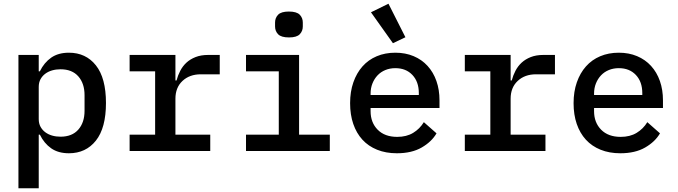

<svg xmlns="http://www.w3.org/2000/svg" viewBox="-20 -811 3640 1031"><path d="M79 -516H188V-428H194Q217 -475 255 -501.5Q293 -528 350 -528Q441 -528 495 -460Q549 -392 549 -258Q549 -124 495 -56Q441 12 350 12Q293 12 255 -14.5Q217 -41 194 -88H188V200H79ZM305 -77Q367 -77 400.5 -115Q434 -153 434 -216V-300Q434 -363 400.5 -401Q367 -439 305 -439Q281 -439 260 -433Q239 -427 223 -415Q207 -403 197.5 -385.5Q188 -368 188 -344V-172Q188 -148 197.5 -130.5Q207 -113 223 -101Q239 -89 260 -83Q281 -77 305 -77Z M676 -88H813V-428H676V-516H922V-379H928Q935 -406 948 -431Q961 -456 981 -474.5Q1001 -493 1030 -504.5Q1059 -516 1098 -516H1160V-412H1058Q998 -412 960 -376.5Q922 -341 922 -281V-88H1109V0H676Z M1532 -610Q1490 -610 1473.5 -627Q1457 -644 1457 -669V-690Q1457 -715 1473.5 -732Q1490 -749 1531 -749Q1573 -749 1589.5 -732Q1606 -715 1606 -690V-669Q1606 -644 1589.5 -627Q1573 -610 1532 -610ZM1301 -88H1477V-428H1301V-516H1586V-88H1751V0H1301Z M2111 12Q2052 12 2005 -7Q1958 -26 1926 -61Q1894 -96 1877 -145.5Q1860 -195 1860 -257Q1860 -319 1877.5 -369Q1895 -419 1926.5 -454.5Q1958 -490 2003 -509Q2048 -528 2103 -528Q2157 -528 2201 -509.5Q2245 -491 2276 -457Q2307 -423 2323.5 -376Q2340 -329 2340 -272V-231H1970V-214Q1970 -153 2008 -114.5Q2046 -76 2113 -76Q2163 -76 2198.5 -97.5Q2234 -119 2256 -155L2324 -95Q2298 -50 2244.5 -19Q2191 12 2111 12ZM2103 -445Q2074 -445 2049.5 -435Q2025 -425 2007.5 -406.5Q1990 -388 1980 -363Q1970 -338 1970 -308V-301H2229V-311Q2229 -372 2194.5 -408.5Q2160 -445 2103 -445ZM1972 -745 2066 -791 2157 -611 2090 -579Z M2476 -88H2613V-428H2476V-516H2722V-379H2728Q2735 -406 2748 -431Q2761 -456 2781 -474.5Q2801 -493 2830 -504.5Q2859 -516 2898 -516H2960V-412H2858Q2798 -412 2760 -376.5Q2722 -341 2722 -281V-88H2909V0H2476Z M3311 12Q3252 12 3205 -7Q3158 -26 3126 -61Q3094 -96 3077 -145.5Q3060 -195 3060 -257Q3060 -319 3077.5 -369Q3095 -419 3126.5 -454.5Q3158 -490 3203 -509Q3248 -528 3303 -528Q3357 -528 3401 -509.5Q3445 -491 3476 -457Q3507 -423 3523.5 -376Q3540 -329 3540 -272V-231H3170V-214Q3170 -153 3208 -114.5Q3246 -76 3313 -76Q3363 -76 3398.5 -97.5Q3434 -119 3456 -155L3524 -95Q3498 -50 3444.5 -19Q3391 12 3311 12ZM3303 -445Q3274 -445 3249.5 -435Q3225 -425 3207.5 -406.5Q3190 -388 3180 -363Q3170 -338 3170 -308V-301H3429V-311Q3429 -372 3394.5 -408.5Q3360 -445 3303 -445Z"/></svg>

Font: IBM Plex Mono Medium
Style: Regular
Weight: 500
Monospace: yes
Designer: Mike Abbink, Paul van der Laan, Pieter van Rosmalen
Foundry: Bold Monday
Version: Version 2.3